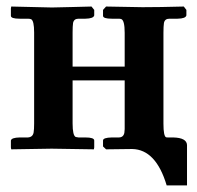

<svg xmlns="http://www.w3.org/2000/svg" viewBox="-20 -454 601 585"><path d="M478 -77.1Q478 -38.6 486.3 -35.6Q488.8 -35.2 491.2 -35.2H507.8Q548.8 -34.2 549.8 -12.2V110.8H487.8Q455.1 1.5 382.8 0L303.2 1L293.9 -7.8V-25.9Q293.9 -34.7 320.8 -35.2H341.8Q356 -35.2 358.9 -49.3Q360.4 -58.1 359.9 -77.1V-209H201.2V-78.1Q201.2 -40.5 210.9 -36.6Q214.8 -35.6 219.2 -35.2H240.2Q267.1 -35.2 267.1 -25.9V-4.9L266.1 1L137.2 -1Q120.6 -1 75.4 0Q30.3 1 14.2 1L13.2 -4.9V-25.9Q15.1 -34.7 40 -35.2H64.9Q80.1 -36.1 82.5 -50.8Q84 -59.6 84 -78.1V-355Q84 -391.1 74.7 -395.5Q70.3 -397 64.9 -397H40Q13.2 -397 13.2 -405.8V-428.2L14.2 -434.1L138.2 -431.2Q156.2 -431.6 200.2 -432.6Q241.7 -433.6 258.8 -434.1L267.1 -423.8V-407.2Q265.1 -397.5 240.2 -397H219.2Q205.1 -397 202.6 -383.8Q201.2 -374.5 201.2 -355V-251H359.9V-354Q359.9 -392.6 349.1 -396Q345.7 -397 341.8 -397H320.8Q293.9 -397 293.9 -405.8V-423.8L303.2 -434.1L414.1 -432.1Q464.4 -432.1 540 -434.1L547.9 -423.8V-407.2Q545.9 -397.5 521 -397H496.1Q481.9 -397 479.5 -383.8Q478 -374.5 478 -354Z"/></svg>

Font: Linux Libertine O
Style: Semibold
Weight: 700
Designer: Philipp H. Poll
Foundry: Philipp H. Poll
Version: Version 5.0.0